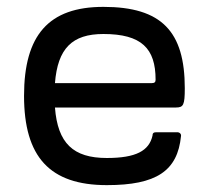

<svg xmlns="http://www.w3.org/2000/svg" viewBox="-20 -535 608 559"><path d="M281 -515C122 -515 50 -433 50 -256C50 -78 125 4 291 4C435 4 497 -37 507 -139C508 -145 503 -150 496 -150H435C427 -150 424 -147 424 -140C414 -96 376 -75 291 -75C193 -75 148 -118 140 -222H492C514 -222 518 -229 518 -278C518 -443 451 -515 281 -515ZM140 -293C148 -394 190 -436 281 -436C392 -436 433 -394 433 -303C433 -296 430 -293 422 -293Z"/></svg>

Font: Aldone Medium
Style: Regular
Weight: 500
Designer: Pietro Gregorini
Version: Version 1.500;FEAKit 1.0